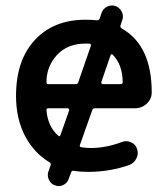

<svg xmlns="http://www.w3.org/2000/svg" viewBox="-20 -625 599 684"><path d="M226.6 -232.4Q226.6 -235.4 225.1 -237.3Q223.6 -239.3 220.7 -239.3H152.3Q145.5 -239.3 145.5 -232.4Q150.4 -173.8 187.5 -141.6Q193.4 -136.7 195.3 -143.6ZM318.4 -239.3Q310.5 -239.3 308.6 -232.4L264.6 -108.4Q262.7 -101.6 269.5 -100.6Q285.2 -97.7 303.7 -97.7Q357.4 -97.7 414.1 -119.1Q421.9 -122.1 429.7 -122.1Q438.5 -122.1 446.3 -118.2Q462.9 -111.3 467.8 -95.7Q470.7 -87.9 470.7 -80.1Q470.7 -70.3 465.8 -60.5Q458 -43.9 440.4 -37.1Q370.1 -12.7 293.9 -12.7Q265.6 -12.7 242.2 -16.6Q235.4 -17.6 233.4 -10.7L224.6 12.7Q219.7 27.3 205.1 34.2Q197.3 38.1 189.5 38.1Q182.6 38.1 175.8 35.2Q161.1 30.3 154.3 15.6Q147.5 1 152.3 -13.7L160.2 -36.1Q163.1 -43 156.2 -46.9Q103.5 -78.1 71.3 -136.7Q37.1 -199.2 37.1 -283.2Q37.1 -410.2 104 -482.4Q170.9 -554.7 284.2 -554.7Q308.6 -554.7 325.2 -552.7Q332 -551.8 335 -558.6L341.8 -579.1Q347.7 -594.7 362.3 -601.6Q370.1 -605.5 378.9 -605.5Q384.8 -605.5 391.6 -603.5Q406.2 -597.7 413.6 -583.5Q420.9 -569.3 416 -554.7L409.2 -534.2Q407.2 -527.3 414.1 -523.4Q520.5 -462.9 520.5 -295.9Q520.5 -272.5 502.9 -255.9Q485.4 -239.3 460.9 -239.3ZM303.7 -461.9Q305.7 -468.8 297.9 -469.7Q290 -469.7 284.2 -469.7Q221.7 -469.7 184.6 -430.7Q145.5 -389.6 145.5 -332Q145.5 -325.2 152.3 -325.2H250Q256.8 -325.2 258.8 -332ZM380.9 -430.7Q379.9 -431.6 377.9 -431.6Q377.9 -431.6 377 -431.6Q374 -430.7 374 -428.7L340.8 -332Q340.8 -329.1 342.3 -327.1Q343.8 -325.2 345.7 -325.2H409.2Q417 -325.2 417 -332Q417 -394.5 380.9 -430.7Z"/></svg>

Font: Gen Jyuu Gothic P Medium
Style: Regular
Weight: 500
Designer: [Source Han Sans]
Ryoko NISHIZUKA  (kana & ideographs); Paul D. Hunt (Latin, Greek & Cyrillic); Wenlong ZHANG  (bopomofo
Version: Version 1.002.20150607